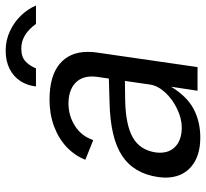

<svg xmlns="http://www.w3.org/2000/svg" viewBox="-45 -689 744 694"><g transform="rotate(-90 327.0 -342.0)"><path d="M302.5 -318 390 -320.5 396 -361.5Q397.5 -372 397.5 -381.5Q397.5 -422 371.2 -444.2Q345 -466.5 299 -466.5Q255 -466 218.8 -443Q182.5 -420 167.5 -377L96.5 -405.5Q111.5 -443.5 142.2 -472.8Q173 -502 217 -518.5Q261 -535 313.5 -535Q399 -535 442.8 -498.5Q486.5 -462 486.5 -397Q486.5 -380.5 484.5 -366.5L431.5 0H346L360.5 -95.5Q325 -37.5 279.5 -13.8Q234 10 176.5 10Q109.5 10 70.8 -23.5Q32 -57 32 -116.5Q32 -124 34 -142Q46.5 -230 110.8 -272.5Q175 -315 302.5 -318ZM122 -136.5Q122 -99 146.5 -78Q171 -57 213 -57Q245.5 -57 280.5 -73.8Q315.5 -90.5 340 -117.2Q364.5 -144 368.5 -172.5L381.5 -262.5L309 -261.5Q222 -259.5 176.8 -233.8Q131.5 -208 123 -151Q122 -141 122 -136.5ZM654 -584H587.5Q549.5 -637 499 -637Q468 -637 452 -621.8Q436 -606.5 427 -584H361.5Q365 -615.5 381 -640.2Q397 -665 425 -679.2Q453 -693.5 490.5 -693.5Q528.5 -693.5 561.2 -678.2Q594 -663 617.8 -638.2Q641.5 -613.5 654 -584Z"/></g></svg>

Font: 1883 Sans
Style: Italic
Weight: 400
Italic angle: -8°
Designer: 1883 Sans project is a fork of Public Sans.
Version: Version 1.009